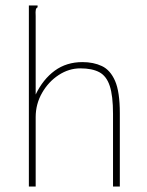

<svg xmlns="http://www.w3.org/2000/svg" viewBox="-20 -685 540 705"><path d="M86 -665H118V-658Q113 -656 111.5 -649.5Q110 -643 111 -626V-338Q138 -394 181 -425.5Q224 -457 283 -457Q323 -457 354 -442.5Q385 -428 402.5 -388Q420 -348 420 -269V0H395V-267Q395 -333 383 -369.5Q371 -406 344.5 -420Q318 -434 275 -434Q233 -434 195.5 -409.5Q158 -385 134.5 -344Q111 -303 111 -255V0H86Z"/></svg>

Font: Inconsolata ExtraLight
Style: Regular
Weight: 200
Monospace: yes
Designer: Raph Levien, Cyreal, Brenton Simpson
Foundry: Raph Levien, Cyreal, Google
Version: Version 3.001; ttfautohint (v1.8.2.53-6de2)